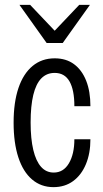

<svg xmlns="http://www.w3.org/2000/svg" viewBox="-20 -760 424 790"><path d="M200 10Q149 10 112 -21.5Q75 -53 55.5 -112.5Q36 -172 36 -255Q36 -339 56 -398Q76 -457 114 -488.5Q152 -520 205 -520Q252 -520 284.5 -496Q317 -472 334.5 -428Q352 -384 352 -323H286Q286 -390 266 -425Q246 -460 205 -460Q172 -460 150 -437.5Q128 -415 117 -369.5Q106 -324 106 -256Q106 -189 117 -143Q128 -97 149 -73.5Q170 -50 201 -50Q241 -50 263.5 -88Q286 -126 286 -187H352Q352 -129 333.5 -84.5Q315 -40 281 -15Q247 10 200 10ZM172 -583 60 -740H104L234 -603H176L306 -740H350L238 -583Z"/></svg>

Font: Instrument Sans Condensed
Style: Regular
Weight: 400
Width: 3
Designer: Rodrigo Fuenzalida
Foundry: fragTYPE
Version: Version 1.000;gftools[0.9.28]